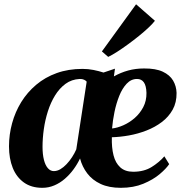

<svg xmlns="http://www.w3.org/2000/svg" viewBox="-20 -866 854 896"><path d="M516.5 -545.5 511.5 -509.5Q543.5 -527.5 578.2 -537Q613 -546.5 652 -546.5Q706.5 -547 739.5 -531.5Q772.5 -516 787.8 -490Q803 -464 804 -432.5Q804.5 -388 785.8 -354.2Q767 -320.5 735.2 -296.5Q703.5 -272.5 663.8 -257Q624 -241.5 582 -234Q540 -226.5 502 -225.5Q500.5 -177.5 509.8 -141.2Q519 -105 541.5 -84.8Q564 -64.5 601.5 -64.5Q652.5 -64.5 688.2 -87Q724 -109.5 747 -136.5L769.5 -100Q755.5 -79 725 -53.2Q694.5 -27.5 648.8 -8.5Q603 10.5 543.5 10.5Q488.5 10.5 449.8 -7.5Q411 -25.5 387.2 -56.8Q363.5 -88 353.5 -126.5Q341 -100 323 -75.5Q305 -51 282.5 -31.5Q260 -12 233.5 -0.8Q207 10.5 177.5 10.5Q126.5 10.5 91.8 -14.2Q57 -39 39.5 -82.5Q22 -126 22 -183Q22 -238 36.5 -291Q51 -344 79.2 -389.8Q107.5 -435.5 149 -470.5Q190.5 -505.5 244.8 -525Q299 -544.5 365 -544.5Q391.5 -544.5 416.5 -539.5Q441.5 -534.5 463 -527.5ZM336 -169 384.5 -485Q380.5 -490 372.2 -494Q364 -498 351.5 -497.5Q314 -495.5 285.8 -474.8Q257.5 -454 237 -420.8Q216.5 -387.5 203.5 -346.8Q190.5 -306 184.5 -263.2Q178.5 -220.5 178.5 -181Q178.5 -145.5 185 -120Q191.5 -94.5 203.5 -81Q215.5 -67.5 231 -67.5Q246.5 -67.5 261.5 -76.2Q276.5 -85 290.5 -99.8Q304.5 -114.5 316.2 -132.5Q328 -150.5 336 -169ZM619.5 -497.5Q592 -497.5 571.2 -475.5Q550.5 -453.5 536.5 -418.5Q522.5 -383.5 514.2 -343.2Q506 -303 503 -266.5Q527.5 -269 555.8 -281.5Q584 -294 608.5 -315.2Q633 -336.5 648.5 -366Q664 -395.5 663.5 -432.5Q662.5 -466.5 651.2 -482Q640 -497.5 619.5 -497.5ZM455.5 -626 615 -846 703 -769Q693 -756 673.8 -737.8Q654.5 -719.5 629.5 -699.2Q604.5 -679 578.2 -659.8Q552 -640.5 527.5 -624.8Q503 -609 485 -600.5Z"/></svg>

Font: Merriweather 72pt ExtraBold
Style: Italic
Weight: 800
Italic angle: -7.8°
Version: Version 2.101